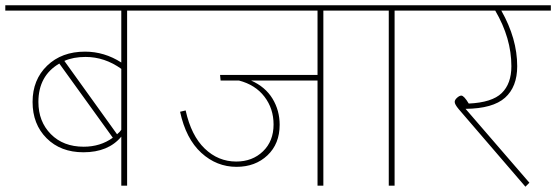

<svg xmlns="http://www.w3.org/2000/svg" viewBox="-37 -701 2100 725"><path d="M580 -681V-661H443V0H421V-185Q372 -126 278 -126Q192 -126 139 -179Q86 -232 86 -316Q86 -400 141 -453Q196 -506 284 -506Q357 -506 421 -465V-661H-17V-681ZM405 -194Q416 -203 421 -211V-441Q358 -486 286 -486Q240 -486 206 -471ZM108 -316Q108 -242 155 -194.5Q202 -147 279 -147Q342 -147 389 -181L187 -461Q108 -415 108 -316Z M1320 -681V-661H1184V0H1162V-397H911Q965 -373 992 -328.5Q1019 -284 1019 -230Q1019 -158 973 -114.5Q927 -71 856 -71Q781 -71 723 -124Q665 -177 643 -279L664 -284Q685 -189 736 -140Q787 -91 855 -91Q916 -91 956 -129.5Q996 -168 996 -231Q996 -291 961.5 -336Q927 -381 865 -397H796L794 -418H1162V-661H555V-681Z M1590 -681V-661H1453V0H1431V-661H1296V-681Z M2043 -681V-661H1856Q1916 -555 1916 -451Q1916 -373 1870 -332Q1824 -291 1721 -290L1962 -11L1947 4L1695 -289Q1680 -307 1680 -316Q1680 -324 1689 -332Q1698 -340 1705 -340Q1715 -340 1733 -310Q1821 -314 1857.5 -349.5Q1894 -385 1894 -451Q1894 -557 1833 -661H1566V-681Z"/></svg>

Font: FiraGO Thin
Style: Regular
Weight: 100
Designer: bBox Type
Foundry: bBox Type GmbH
Version: Version 1.001;PS 001.001;hotconv 1.0.88;makeotf.lib2.5.64775